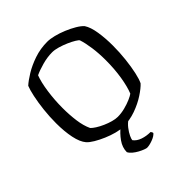

<svg xmlns="http://www.w3.org/2000/svg" viewBox="-249 -866 1213 1213"><g transform="rotate(-45 357.5 -260.0)"><path d="M340 0Q315 0 281 -9Q247 -18 212 -33Q177 -48 148.5 -65Q120 -82 106 -98Q81 -127 69 -185Q57 -243 57 -316Q57 -375 63.5 -433Q70 -491 80 -537.5Q90 -584 100 -608Q124 -630 166.5 -656Q209 -682 264.5 -701Q320 -720 382 -720Q407 -720 441 -711.5Q475 -703 510 -688.5Q545 -674 574.5 -656.5Q604 -639 619 -622Q640 -590 649 -532.5Q658 -475 658 -410Q658 -349 651.5 -290.5Q645 -232 635 -186.5Q625 -141 613 -117Q592 -94 550 -66.5Q508 -39 454 -19.5Q400 0 340 0ZM361 -69Q393 -69 426 -77.5Q459 -86 485 -97.5Q511 -109 521 -117Q539 -161 550 -229.5Q561 -298 561 -376Q561 -437 553.5 -490.5Q546 -544 534 -580Q531 -586 511.5 -598Q492 -610 464.5 -622Q437 -634 408 -642.5Q379 -651 356 -651Q313 -651 266.5 -638Q220 -625 191 -611Q174 -567 164 -497Q154 -427 154 -355Q154 -294 161.5 -238.5Q169 -183 188 -143Q198 -132 218.5 -119Q239 -106 265 -94.5Q291 -83 316.5 -76Q342 -69 361 -69ZM354 200Q349 200 334 194.5Q319 189 300.5 179Q282 169 266.5 156Q251 143 244 129Q244 88 270.5 50.5Q297 13 332 -14H403Q377 3 359 26.5Q341 50 331.5 70.5Q322 91 322 100Q339 123 371 134Q403 145 440 145Q442 147 445 152Q448 157 448 162Q435 178 405 189Q375 200 354 200Z"/></g></svg>

Font: Texturina 72pt Medium
Style: Regular
Weight: 500
Designer: Guillermo Torres Carreño
Foundry: Omnibus-Type
Version: Version 1.002; ttfautohint (v1.8.3)